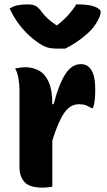

<svg xmlns="http://www.w3.org/2000/svg" viewBox="-20 -853 490 877"><path d="M278 -631H242Q213 -631 194 -637Q175 -643 146 -664Q109 -691 78 -728Q47 -765 24 -814Q41 -825 61 -829Q81 -833 106 -833Q129 -833 142.5 -826Q156 -819 172 -797Q182 -783 196.5 -769.5Q211 -756 237 -738H242Q276 -766 296 -789Q316 -812 328 -833H334Q385 -833 412.5 -822.5Q440 -812 440 -798Q440 -779 417 -743Q403 -721 378.5 -699Q354 -677 327.5 -659.5Q301 -642 278 -631ZM219 0Q195 4 175 4Q114 4 91.5 -22Q69 -48 69 -89V-441Q69 -466 64.5 -494Q60 -522 49 -540Q60 -542 71.5 -544Q83 -546 94 -546Q130 -546 158 -530.5Q186 -515 202.5 -478.5Q219 -442 219 -377H225Q248 -466 277.5 -513Q307 -560 349 -560Q361 -560 370 -557Q379 -554 388 -545Q401 -532 408 -508Q415 -484 415 -440Q415 -418 413 -397.5Q411 -377 404 -359H398Q384 -368 371.5 -372.5Q359 -377 341 -377Q301 -377 273.5 -337.5Q246 -298 219 -211Z"/></svg>

Font: Recursive Sn Csl St XBd
Style: Regular
Weight: 800
Version: Version 1.085;hotconv 1.1.0;makeotfexe 2.6.0; ttfautohint (v